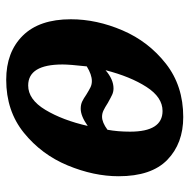

<svg xmlns="http://www.w3.org/2000/svg" viewBox="-16 -570 596 603"><g transform="rotate(90 281.5 -268.0)"><path d="M40 -193Q40 -274 75 -355.5Q110 -437 179.5 -491.5Q249 -546 347 -546Q430 -546 481.5 -496Q533 -446 533 -343Q533 -265 499 -183Q465 -101 396.5 -45.5Q328 10 230 10Q143 10 91.5 -42Q40 -94 40 -193ZM387 -308Q393 -340 393 -379Q393 -481 328 -481Q285 -481 252.5 -430.5Q220 -380 200 -302Q229 -327 257 -327Q268 -327 277.5 -322.5Q287 -318 303 -309Q317 -300 326.5 -295.5Q336 -291 346 -291Q364 -291 387 -308ZM375 -246Q344 -224 321 -224Q308 -224 298.5 -228.5Q289 -233 276 -242Q263 -250 254 -254.5Q245 -259 234 -259Q214 -259 188 -243Q182 -189 182 -167Q182 -59 248 -59Q292 -59 324.5 -113Q357 -167 375 -246Z"/></g></svg>

Font: Noto Serif Narrow
Style: Bold Italic
Weight: 700
Width: 4
Italic angle: -12°
Designer: Monotype Design Team
Foundry: Monotype Imaging Inc.
Version: Version 1.001